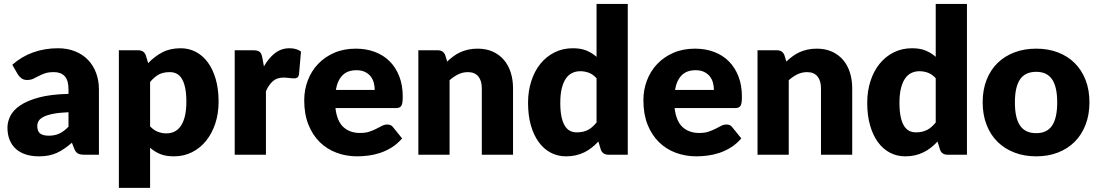

<svg xmlns="http://www.w3.org/2000/svg" viewBox="-20 -768 5453 953"><path d="M41 -446.5Q88 -488 145.2 -508.2Q202.5 -528.5 268 -528.5Q315 -528.5 352.8 -513.2Q390.5 -498 416.8 -470.8Q443 -443.5 457 -406Q471 -368.5 471 -324V0H400Q378 0 366.8 -6Q355.5 -12 348 -31L337 -59.5Q317.5 -43 299.5 -30.5Q281.5 -18 262.2 -9.2Q243 -0.5 221.2 3.8Q199.5 8 173 8Q137.5 8 108.5 -1.2Q79.5 -10.5 59.2 -28.5Q39 -46.5 28 -73.2Q17 -100 17 -135Q17 -163 31 -191.8Q45 -220.5 79.5 -244.2Q114 -268 172.5 -284Q231 -300 320 -302V-324Q320 -369.5 301.2 -389.8Q282.5 -410 248 -410Q220.5 -410 203 -404Q185.5 -398 171.8 -390.5Q158 -383 145 -377Q132 -371 114 -371Q98 -371 87 -379Q76 -387 69 -398ZM320 -211Q273.5 -209 243.5 -203Q213.5 -197 196 -188Q178.5 -179 171.8 -167.5Q165 -156 165 -142.5Q165 -116 179.5 -105.2Q194 -94.5 222 -94.5Q252 -94.5 274.5 -105Q297 -115.5 320 -139Z M715.5 -454.5Q746 -487 784.8 -507.8Q823.5 -528.5 877 -528.5Q917.5 -528.5 952 -510.5Q986.5 -492.5 1011.5 -458.5Q1036.5 -424.5 1050.8 -375.2Q1065 -326 1065 -263.5Q1065 -205 1048.8 -155.5Q1032.5 -106 1003.2 -69.5Q974 -33 933.2 -12.5Q892.5 8 843 8Q802.5 8 775 -3.5Q747.5 -15 725 -34.5V164.5H570V-518.5H666Q695 -518.5 704 -492.5ZM725 -141Q742.5 -122 763 -114Q783.5 -106 806 -106Q827.5 -106 845.5 -114.5Q863.5 -123 876.8 -141.8Q890 -160.5 897.5 -190.5Q905 -220.5 905 -263.5Q905 -304.5 899 -332.5Q893 -360.5 882.2 -377.8Q871.5 -395 856.5 -402.5Q841.5 -410 823 -410Q789 -410 767 -397.5Q745 -385 725 -361Z M1290 -438.5Q1314 -480.5 1345.2 -504.5Q1376.5 -528.5 1417 -528.5Q1452 -528.5 1474 -512L1464 -398Q1461.5 -387 1455.8 -383Q1450 -379 1440 -379Q1436 -379 1429.5 -379.5Q1423 -380 1416 -380.8Q1409 -381.5 1401.8 -382.2Q1394.5 -383 1388.5 -383Q1354.5 -383 1334.2 -365Q1314 -347 1300 -315V0H1145V-518.5H1237Q1248.5 -518.5 1256.2 -516.5Q1264 -514.5 1269.2 -510.2Q1274.5 -506 1277.2 -499Q1280 -492 1282 -482Z M1645 -231.5Q1652.5 -166.5 1684.5 -137.2Q1716.5 -108 1767 -108Q1794 -108 1813.5 -114.5Q1833 -121 1848.2 -129Q1863.5 -137 1876.2 -143.5Q1889 -150 1903 -150Q1921.5 -150 1931 -136.5L1976 -81Q1952 -53.5 1924.2 -36.2Q1896.5 -19 1867.2 -9.2Q1838 0.5 1808.8 4.2Q1779.5 8 1753 8Q1698.5 8 1650.8 -9.8Q1603 -27.5 1567.2 -62.5Q1531.5 -97.5 1510.8 -149.5Q1490 -201.5 1490 -270.5Q1490 -322.5 1507.8 -369Q1525.5 -415.5 1558.8 -450.5Q1592 -485.5 1639.2 -506Q1686.5 -526.5 1746 -526.5Q1797.5 -526.5 1840.2 -510.5Q1883 -494.5 1913.8 -464Q1944.5 -433.5 1961.8 -389.2Q1979 -345 1979 -289Q1979 -271.5 1977.5 -260.5Q1976 -249.5 1972 -243Q1968 -236.5 1961.2 -234Q1954.5 -231.5 1944 -231.5ZM1840 -321.5Q1840 -340 1835.2 -357.5Q1830.5 -375 1819.8 -388.8Q1809 -402.5 1791.5 -411Q1774 -419.5 1749 -419.5Q1705 -419.5 1680 -394.2Q1655 -369 1647 -321.5Z M2199.5 -462.5Q2214.5 -476.5 2230.5 -488.5Q2246.5 -500.5 2264.8 -508.8Q2283 -517 2304.2 -521.8Q2325.5 -526.5 2350.5 -526.5Q2393 -526.5 2425.8 -511.8Q2458.5 -497 2481 -470.8Q2503.5 -444.5 2515 -408.2Q2526.5 -372 2526.5 -329.5V0H2371.5V-329.5Q2371.5 -367.5 2354 -388.8Q2336.5 -410 2302.5 -410Q2277 -410 2254.8 -399.2Q2232.5 -388.5 2211.5 -370V0H2056.5V-518.5H2152.5Q2181.5 -518.5 2190.5 -492.5Z M3096 -748.5V0H3000Q2971 0 2962 -26L2950 -65.5Q2934.5 -49 2917.5 -35.5Q2900.5 -22 2880.8 -12.2Q2861 -2.5 2838.2 2.8Q2815.5 8 2789 8Q2748.5 8 2714 -10Q2679.5 -28 2654.5 -62Q2629.5 -96 2615.2 -145.2Q2601 -194.5 2601 -257.5Q2601 -315.5 2617 -365.2Q2633 -415 2662.2 -451.2Q2691.5 -487.5 2732.5 -508Q2773.5 -528.5 2823 -528.5Q2863.5 -528.5 2891 -517Q2918.5 -505.5 2941 -486V-748.5ZM2941 -379.5Q2923.5 -399 2903 -406.8Q2882.5 -414.5 2860 -414.5Q2838.5 -414.5 2820.5 -406Q2802.5 -397.5 2789.2 -378.8Q2776 -360 2768.5 -330Q2761 -300 2761 -257.5Q2761 -216.5 2767 -188.5Q2773 -160.5 2783.8 -143.2Q2794.5 -126 2809.5 -118.5Q2824.5 -111 2843 -111Q2860 -111 2873.8 -114.2Q2887.5 -117.5 2899 -123.5Q2910.5 -129.5 2920.8 -138.8Q2931 -148 2941 -160Z M3328.5 -231.5Q3336 -166.5 3368 -137.2Q3400 -108 3450.5 -108Q3477.5 -108 3497 -114.5Q3516.5 -121 3531.8 -129Q3547 -137 3559.8 -143.5Q3572.5 -150 3586.5 -150Q3605 -150 3614.5 -136.5L3659.5 -81Q3635.5 -53.5 3607.8 -36.2Q3580 -19 3550.8 -9.2Q3521.5 0.5 3492.2 4.2Q3463 8 3436.5 8Q3382 8 3334.2 -9.8Q3286.5 -27.5 3250.8 -62.5Q3215 -97.5 3194.2 -149.5Q3173.5 -201.5 3173.5 -270.5Q3173.5 -322.5 3191.2 -369Q3209 -415.5 3242.2 -450.5Q3275.5 -485.5 3322.8 -506Q3370 -526.5 3429.5 -526.5Q3481 -526.5 3523.8 -510.5Q3566.5 -494.5 3597.2 -464Q3628 -433.5 3645.2 -389.2Q3662.5 -345 3662.5 -289Q3662.5 -271.5 3661 -260.5Q3659.5 -249.5 3655.5 -243Q3651.5 -236.5 3644.8 -234Q3638 -231.5 3627.5 -231.5ZM3523.5 -321.5Q3523.5 -340 3518.8 -357.5Q3514 -375 3503.2 -388.8Q3492.5 -402.5 3475 -411Q3457.5 -419.5 3432.5 -419.5Q3388.5 -419.5 3363.5 -394.2Q3338.5 -369 3330.5 -321.5Z M3883 -462.5Q3898 -476.5 3914 -488.5Q3930 -500.5 3948.2 -508.8Q3966.5 -517 3987.8 -521.8Q4009 -526.5 4034 -526.5Q4076.5 -526.5 4109.2 -511.8Q4142 -497 4164.5 -470.8Q4187 -444.5 4198.5 -408.2Q4210 -372 4210 -329.5V0H4055V-329.5Q4055 -367.5 4037.5 -388.8Q4020 -410 3986 -410Q3960.5 -410 3938.2 -399.2Q3916 -388.5 3895 -370V0H3740V-518.5H3836Q3865 -518.5 3874 -492.5Z M4779.5 -748.5V0H4683.5Q4654.5 0 4645.5 -26L4633.5 -65.5Q4618 -49 4601 -35.5Q4584 -22 4564.2 -12.2Q4544.5 -2.5 4521.8 2.8Q4499 8 4472.5 8Q4432 8 4397.5 -10Q4363 -28 4338 -62Q4313 -96 4298.8 -145.2Q4284.5 -194.5 4284.5 -257.5Q4284.5 -315.5 4300.5 -365.2Q4316.5 -415 4345.8 -451.2Q4375 -487.5 4416 -508Q4457 -528.5 4506.5 -528.5Q4547 -528.5 4574.5 -517Q4602 -505.5 4624.5 -486V-748.5ZM4624.5 -379.5Q4607 -399 4586.5 -406.8Q4566 -414.5 4543.5 -414.5Q4522 -414.5 4504 -406Q4486 -397.5 4472.8 -378.8Q4459.5 -360 4452 -330Q4444.5 -300 4444.5 -257.5Q4444.5 -216.5 4450.5 -188.5Q4456.5 -160.5 4467.2 -143.2Q4478 -126 4493 -118.5Q4508 -111 4526.5 -111Q4543.5 -111 4557.2 -114.2Q4571 -117.5 4582.5 -123.5Q4594 -129.5 4604.2 -138.8Q4614.5 -148 4624.5 -160Z M5123.5 -107Q5177 -107 5202.2 -144.8Q5227.5 -182.5 5227.5 -259.5Q5227.5 -336.5 5202.2 -374Q5177 -411.5 5123.5 -411.5Q5068.5 -411.5 5043 -374Q5017.5 -336.5 5017.5 -259.5Q5017.5 -182.5 5043 -144.8Q5068.5 -107 5123.5 -107ZM5123.5 -526.5Q5182.5 -526.5 5231 -508Q5279.5 -489.5 5314.2 -455Q5349 -420.5 5368.2 -371.2Q5387.5 -322 5387.5 -260.5Q5387.5 -198.5 5368.2 -148.8Q5349 -99 5314.2 -64.2Q5279.5 -29.5 5231 -10.8Q5182.5 8 5123.5 8Q5064 8 5015.2 -10.8Q4966.5 -29.5 4931.2 -64.2Q4896 -99 4876.8 -148.8Q4857.5 -198.5 4857.5 -260.5Q4857.5 -322 4876.8 -371.2Q4896 -420.5 4931.2 -455Q4966.5 -489.5 5015.2 -508Q5064 -526.5 5123.5 -526.5Z"/></svg>

Font: Lato
Style: Regular
Weight: 900
Designer: Lukasz Dziedzic with Adam Twardoch and Botio Nikoltchev
Foundry: tyPoland Lukasz Dziedzic
Version: Version 2.010; 2014-09-01; http://www.latofonts.com/; ttfaut